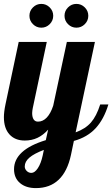

<svg xmlns="http://www.w3.org/2000/svg" viewBox="-28 -715 576 985"><path d="M425 -634Q425 -609 407 -591Q389 -573 364 -573Q339 -573 321 -591Q303 -609 303 -634Q303 -659 321 -677Q339 -695 364 -695Q389 -695 407 -677Q425 -659 425 -634ZM245 -634Q245 -609 227 -591Q209 -573 184 -573Q159 -573 141 -591Q123 -609 123 -634Q123 -659 141 -677Q159 -695 184 -695Q209 -695 227 -677Q245 -659 245 -634ZM167 -91Q192 -91 212 -112Q232 -133 245 -173L315 -500H459L360 -36Q410 -54 438.5 -86.5Q467 -119 486 -179H528Q505 -103 462.5 -57Q420 -11 351 8L336 80Q318 164 273 207Q228 250 156 250Q105 250 74.5 224Q44 198 44 153Q44 104 84.5 66.5Q125 29 207 4L219 -50Q194 -22 164.5 -8Q135 6 99 6Q49 6 20.5 -25.5Q-8 -57 -8 -114Q-8 -127 -6 -143.5Q-4 -160 0 -179L68 -500H212L140 -160Q139 -154 138 -147.5Q137 -141 137 -135Q137 -114 144.5 -102.5Q152 -91 167 -91ZM197 54Q147 73 123 93.5Q99 114 99 139Q99 152 109 162Q119 172 133 172Q150 172 166 148Q182 124 191 83Z"/></svg>

Font: Galada
Style: Regular
Weight: 400
Designer: Latin by Pablo Impallari, Bengali by Jeremie Hornus, Yoann Minet, and Juan Bruce
Foundry: black foundry
Version: Version 1.261;PS 1.261;hotconv 1.0.86;makeotf.lib2.5.63406